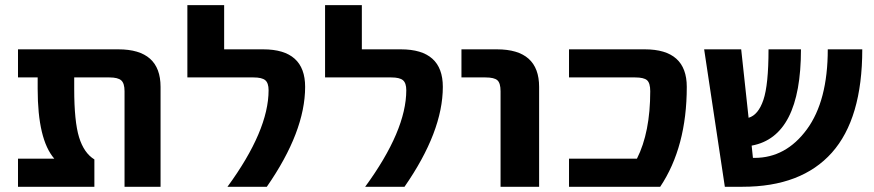

<svg xmlns="http://www.w3.org/2000/svg" viewBox="-20 -712 3341 734"><path d="M593.8 2H456.1V-363.3Q456.1 -393.6 443.4 -404.8Q430.7 -416 398.4 -416H263.7V-372.1Q263.7 -248 282.2 -187.5Q300.8 -127 340.8 -102.5V2H48.8V-105.5H187.5Q124 -178.7 124 -372.1V-416H48.8V-523.4H432.6Q593.8 -523.4 593.8 -379.9Z M849.6 2Q1006.8 -212.9 1006.8 -367.2Q1006.8 -394.5 994.1 -405.3Q981.4 -416 949.2 -416H696.3V-692.4H836.9V-523.4H986.3Q1146.5 -523.4 1146.5 -379.9Q1146.5 -209 1000 2Z M1376 2Q1533.2 -212.9 1533.2 -367.2Q1533.2 -394.5 1520.5 -405.3Q1507.8 -416 1475.6 -416H1222.7V-692.4H1363.3V-523.4H1512.7Q1672.9 -523.4 1672.9 -379.9Q1672.9 -209 1526.4 2Z M1744.1 -416V-523.4H1879.9Q2041 -523.4 2041 -379.9V2H1893.6V-363.3Q1893.6 -394.5 1881.3 -405.3Q1869.1 -416 1835.9 -416Z M2445.3 -523.4Q2605.5 -523.4 2605.5 -379.9Q2605.5 -150.4 2503.9 2H2155.3V-105.5H2415Q2465.8 -206.1 2465.8 -363.3Q2465.8 -394.5 2453.6 -405.3Q2441.4 -416 2408.2 -416H2155.3V-523.4Z M2751 2 2671.9 -523.4H2813.5L2841.8 -261.7Q2878.9 -272.5 2898.4 -330.1Q2918 -387.7 2918 -523.4H3042Q3042 -189.5 2853.5 -155.3L2858.4 -108.4H2864.3Q2984.4 -108.4 3064.5 -217.3Q3144.5 -326.2 3144.5 -523.4H3276.4Q3276.4 -258.8 3160.2 -128.4Q3043.9 2 2818.4 2Z"/></svg>

Font: Nasu
Style: Bold
Weight: 700
Designer: Ryoko NISHIZUKA (kana &amp; ideographs); Paul D. Hunt (Latin, Greek &amp; Cyrillic); Wenlong ZHANG (bopomofo); Sandoll C
Version: Version 2014.1215